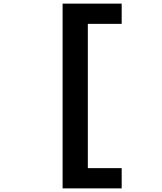

<svg xmlns="http://www.w3.org/2000/svg" viewBox="-20 -829 890 1058"><path d="M650.5 97.5V209H325V-809H650.5V-697.5H464V97.5Z"/></svg>

Font: League Mono Wide SemiBold
Style: Regular
Weight: 600
Width: 8
Designer: Tyler Finck
Foundry: The League of Moveable Type / Tyler Finck
Version: Version 2.210